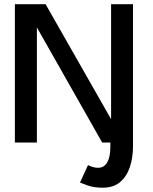

<svg xmlns="http://www.w3.org/2000/svg" viewBox="-20 -680 732 916"><path d="M614.5 0H506.5V20Q506.5 68 491.8 94.2Q477 120.5 447.5 120.5Q433.5 120.5 420.2 116Q407 111.5 400 107.5L361.5 191Q373 196 401.5 205.8Q430 215.5 471 215.5Q521 215.5 552.8 188.8Q584.5 162 599.5 117.2Q614.5 72.5 614.5 18ZM149 -561.5 156 -560.5V0H51V-660H197.5L516.5 -100L510 -98.5V-660H614.5V0H467.5Z"/></svg>

Font: League Spartan Medium
Style: Regular
Weight: 500
Foundry: The League of Moveable Type
Version: Version 2.002